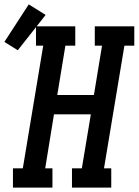

<svg xmlns="http://www.w3.org/2000/svg" viewBox="-81 -855 632 875"><path d="M-22 0V-88H23L116 -647H83V-735H262V-647H217L180 -422H347L384 -647H351V-735H531V-647H486L393 -88H426V0H247V-88H292L333 -334H165L125 -88H158V0ZM0 -626 -61 -664 50 -835 127 -787Z"/></svg>

Font: Iosevka Curly Slab SmBdObl
Style: Regular
Weight: 600
Italic angle: -9°
Monospace: yes
Designer: Belleve Invis
Foundry: Belleve Invis
Version: Version 11.0.0; ttfautohint (v1.8.3)